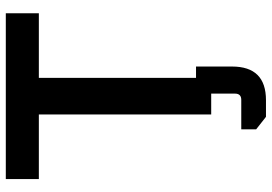

<svg xmlns="http://www.w3.org/2000/svg" viewBox="-154 -576 914 645"><g transform="rotate(-90 302.5 -253.0)"><path d="M24 -579V-690H581V-579H364V0H241V-579ZM191 101H290Q311 101 311 80V-51H402V70Q402 184 289 184H233L191 151Z"/></g></svg>

Font: Oxanium SemiBold
Style: Regular
Weight: 600
Designer: Severin Meyer
Version: Version 2.000